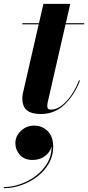

<svg xmlns="http://www.w3.org/2000/svg" viewBox="-69 -580 456 993"><path d="M10.5 160.2Q10.5 124 39.2 96.8Q67.9 69.6 107.7 69.6Q148.2 69.6 177.1 97.5Q206.1 125.5 206.1 180.2Q206.1 226.6 183.5 265.6Q160.9 304.7 123.5 333.3Q86.2 361.8 41 377.6Q-4.2 393.3 -49.1 393.3V387.5Q-8.3 387.5 35.2 372.7Q78.6 357.9 115.7 330.2Q152.8 302.5 175.7 263.4Q198.5 224.4 198 176Q191.7 205.6 164.8 226.4Q137.9 247.3 100.1 247.3Q57.4 247.3 33.9 221.1Q10.5 194.8 10.5 160.2ZM344.5 -163.1Q315.9 -88.1 264.8 -39.2Q213.6 9.8 141.6 9.8Q95.2 9.8 70.8 -9.2Q46.4 -28.1 46.4 -73Q46.4 -76.7 47.1 -83.6Q47.9 -90.6 48.8 -95L131.1 -454.1H46.6V-460H132.6L155.5 -560.1H294.4L271.5 -460H366.5V-454.1H270L177.5 -50Q176.8 -45.7 176.1 -40.6Q175.5 -35.6 175.5 -32Q175.5 -12.9 193.6 -12.9Q223.1 -12.9 251.1 -34.8Q279.1 -56.6 302.1 -91.4Q325.2 -126.2 339.6 -165Z"/></svg>

Font: Bodoni* 36
Style: Bold Italic
Weight: 700
Italic angle: -13°
Version: Version 2.000; ttfautohint (v1.8.1)